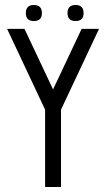

<svg xmlns="http://www.w3.org/2000/svg" viewBox="-20 -745 423 765"><path d="M77.6 -629.9 191.4 -388.7 305.2 -629.9H374.5L223.1 -308.1V0H159.7V-308.1L8.3 -629.9ZM114.7 -725.1Q147 -725.1 147 -692.9Q147 -661.1 114.7 -661.1Q83 -661.1 83 -692.9Q83 -725.1 114.7 -725.1ZM281.2 -725.1Q313 -725.1 313 -692.9Q313 -661.1 281.2 -661.1Q249 -661.1 249 -692.9Q249 -725.1 281.2 -725.1Z"/></svg>

Font: Fibel Sued LRS
Style: Regular
Weight: 400
Designer: Peter Wiegel
Foundry: Peter Wiegel
Version: Version 000.000